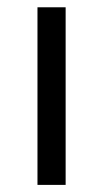

<svg xmlns="http://www.w3.org/2000/svg" viewBox="-20 -520 291 540"><path d="M85.4 0V-499.5H164.6V0Z"/></svg>

Font: Akatab
Style: Regular
Weight: 400
Designer: SIL Global
Foundry: SIL Global
Version: Version 4.100